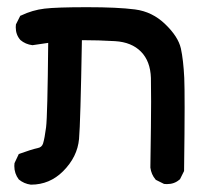

<svg xmlns="http://www.w3.org/2000/svg" viewBox="-20 -378 540 523"><path d="M389.6 78.1Q391.6 -52.2 391.6 -100.8Q391.6 -149.4 391.1 -165.5Q389.6 -211.4 364 -237.3Q338.4 -263.2 293.5 -265.9Q248.5 -268.6 203.1 -268.6Q199.2 -43 195.3 0.5Q190.9 49.3 151.9 88.4Q115.2 125 64.5 125H64Q45.4 122.6 31.2 110.8Q19 94.7 19 74.2Q19 71.3 19.5 66.4L31.2 41.5Q66.4 28.8 82.5 25.4Q93.8 23.4 97.2 13.2Q101.6 -1 105.5 -31.2Q109.4 -61.5 111.3 -261.2L68.4 -254.9Q49.3 -257.3 35.6 -269Q22.9 -283.2 22.9 -303.7Q22.9 -306.6 23.4 -311.5L35.2 -335L37.6 -335.9Q68.4 -350.6 101.3 -354.5Q134.3 -358.4 217.3 -358.4Q300.3 -358.4 347.7 -352.3Q395 -346.2 430.2 -312Q465.3 -278.3 472.7 -246.1Q479.5 -214.8 481.9 -166Q482.9 -143.6 482.9 -84.2Q482.9 -24.9 481.4 87.9L470.2 110.4L468.8 111.3Q455.1 123.5 434.6 123.5Q431.6 123.5 426.8 123L404.3 111.8L403.3 110.4Q392.1 97.2 389.6 78.6Z"/></svg>

Font: Bakudai
Style: Bold
Weight: 700
Version: Version 1.48